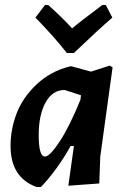

<svg xmlns="http://www.w3.org/2000/svg" viewBox="-20 -735 501 764"><path d="M401 -715 427 -665Q370 -616 274 -524H246Q198 -586 121 -665L159 -715H172Q230 -663 267 -622Q296 -647 387 -715ZM259 -471H265L342 -450L417 -474L428 -467L379 -112L375 -5L252 4L274 -154H261Q208 -59 143 9H125Q22 -29 22 -154Q22 -221 46.5 -284.5Q71 -348 126.5 -400Q182 -452 259 -471ZM134 -197Q134 -112 159 -112Q178 -112 217.5 -172Q257 -232 300 -338L302 -354V-356L237 -377Q189 -377 161.5 -327.5Q134 -278 134 -197Z"/></svg>

Font: Alegreya Sans SC
Style: Bold Italic
Weight: 700
Italic angle: -7°
Designer: Juan Pablo del Peral
Foundry: Huerta Tipografica
Version: Version 2.007